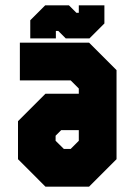

<svg xmlns="http://www.w3.org/2000/svg" viewBox="-20 -700 504 720"><path d="M150.5 0 47.5 -103V-245.5L150.5 -348.5H275.5V-368L245 -398.5H54.5V-540H314L417 -437V-103L314 0ZM219.5 -141.5H245L275.5 -172V-212H209.5L188.5 -191V-172ZM93.5 -556V-624L149.5 -680H238.5L266.5 -652H275.5V-680H371.5V-612L315.5 -556H226.5L198.5 -584H189.5V-556Z"/></svg>

Font: Tourney Condensed Black
Style: Regular
Weight: 900
Width: 3
Designer: Tyler Finck
Foundry: Etcetera Type Co
Version: Version 1.010; ttfautohint (v1.8.3)